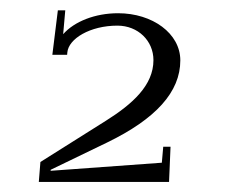

<svg xmlns="http://www.w3.org/2000/svg" viewBox="-20 -598 457 373"><path d="M311.3 -312.9H297.1L294.4 -281.9L78.4 -266.2L78.5 -268.2L187.6 -320.9C282.8 -367 330.3 -419.4 330.3 -480.7C330.3 -532.9 276.4 -572.3 209.4 -572.3C164.8 -572.3 124.5 -556.3 102.7 -531.6L106.8 -577.9H92.4L81.7 -491.5H110.4L110.8 -496.1C113.2 -522.8 155 -548.2 208.1 -548.2C248.2 -548.2 278.1 -518.7 278.1 -481.2C278.1 -432.2 237.3 -395.9 185.7 -363.4L58.5 -283.3L55.4 -244.5H308.4Z"/></svg>

Font: Galberik
Style: Regular
Weight: 400
Designer: Gluk
Foundry: Gluk
Version: Version 0.50